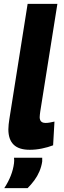

<svg xmlns="http://www.w3.org/2000/svg" viewBox="-20 -760 329 987"><path d="M122 -740H275L187 -187Q186 -179 185 -171.5Q184 -164 184 -157Q184 -149 187 -142Q190 -135 197 -131.5Q204 -128 214 -128Q225 -128 235.5 -130Q246 -132 260 -135L253 -13Q227 -3 195.5 3.5Q164 10 133 10Q77 10 50 -16.5Q23 -43 23 -95Q23 -107 24.5 -120.5Q26 -134 28 -147ZM52 51H197Q197 56 197 60.5Q197 65 197 70Q193 97 182.5 121.5Q172 146 156.5 167Q141 188 122 207H2Q23 175 35.5 143Q48 111 52 79Q53 72 53 64.5Q53 57 52 51Z"/></svg>

Font: Georama ExtraCondensed Thin
Style: Bold Italic
Weight: 700
Italic angle: -9°
Version: Version 1.001